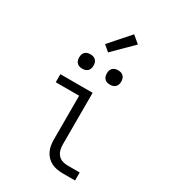

<svg xmlns="http://www.w3.org/2000/svg" viewBox="-231 -1089 1063 1201"><g transform="rotate(30 300.0 -488.5)"><path d="M422 0Q402 0 381 -3.5Q360 -7 341.5 -16Q323 -25 308 -40Q293 -55 284 -74Q275 -93 271.5 -113.5Q268 -134 268 -155V-472H99V-530H332V-155Q332 -136 337 -117.5Q342 -99 354.5 -84.5Q367 -70 385.5 -64Q404 -58 422 -58H511V0ZM400 -628Q389 -628 379 -631Q369 -634 361.5 -641.5Q354 -649 351 -659Q348 -669 348 -680Q348 -691 351 -701Q354 -711 361.5 -718.5Q369 -726 379 -729Q389 -732 400 -732Q411 -732 421 -729Q431 -726 438.5 -718.5Q446 -711 449 -701Q452 -691 452 -680Q452 -669 449 -659Q446 -649 438.5 -641.5Q431 -634 421 -631Q411 -628 400 -628ZM200 -628Q189 -628 179 -631Q169 -634 161.5 -641.5Q154 -649 151 -659Q148 -669 148 -680Q148 -691 151 -701Q154 -711 161.5 -718.5Q169 -726 179 -729Q189 -732 200 -732Q211 -732 221 -729Q231 -726 238.5 -718.5Q246 -711 249 -701Q252 -691 252 -680Q252 -669 249 -659Q246 -649 238.5 -641.5Q231 -634 221 -631Q211 -628 200 -628ZM289 -797 247 -833 374 -977 426 -933Z"/></g></svg>

Font: Iosevka Curly Slab LtEx
Style: Regular
Weight: 300
Width: 7
Monospace: yes
Designer: Belleve Invis
Foundry: Belleve Invis
Version: Version 11.1.0; ttfautohint (v1.8.3)